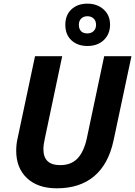

<svg xmlns="http://www.w3.org/2000/svg" viewBox="-20 -1022 740 1052"><path d="M700.2 -713.9 602.1 -252Q574.2 -122.1 495.6 -56.2Q417 9.8 291 9.8Q187.5 9.8 128.2 -45.7Q68.8 -101.1 68.8 -195.8Q68.8 -231 76.2 -263.2L171.9 -713.9H320.8L226.1 -265.1Q217.8 -229 217.8 -204.1Q217.8 -117.2 310.1 -117.2Q370.1 -117.2 405.3 -154.5Q440.4 -191.9 456.1 -266.1L550.8 -713.9ZM583 -887.2Q583 -835 548.8 -802.5Q514.6 -770 459 -770Q405.3 -770 371.6 -801Q337.9 -832 337.9 -886.2Q337.9 -939.5 371.3 -970.7Q404.8 -1002 459 -1002Q512.7 -1002 547.9 -970.2Q583 -938.5 583 -887.2ZM506.3 -886.2Q506.3 -908.2 492.9 -920.7Q479.5 -933.1 459 -933.1Q438.5 -933.1 425.3 -920.7Q412.1 -908.2 412.1 -886.2Q412.1 -864.3 423.8 -851.6Q435.5 -838.9 459 -838.9Q479.5 -838.9 492.9 -851.6Q506.3 -864.3 506.3 -886.2Z"/></svg>

Font: Zoram GWebM
Style: Bold Italic
Weight: 700
Italic angle: -12°
Foundry: Ascender Corporation
Version: Version 1.000